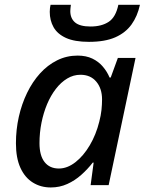

<svg xmlns="http://www.w3.org/2000/svg" viewBox="-20 -783 613 812"><path d="M194.8 9.8Q152.3 9.8 118.9 -11Q85.4 -31.7 66.4 -73.2Q47.4 -114.7 47.4 -177.2Q47.4 -234.9 59.6 -289.1Q71.8 -343.3 94.5 -390.1Q117.2 -437 149.2 -472.4Q181.2 -507.8 221.4 -527.8Q261.7 -547.9 308.1 -547.9Q344.2 -547.9 370.6 -535.2Q397 -522.5 415 -501.2Q433.1 -480 443.4 -455.1H448.2L478.5 -538.1H553.2L439.5 0H363.3L376 -95.2H372.1Q350.6 -67.4 323.7 -43.5Q296.9 -19.5 264.6 -4.9Q232.4 9.8 194.8 9.8ZM229 -70.3Q264.6 -70.3 298.8 -96.9Q333 -123.5 359.6 -168.5Q386.2 -213.4 399.9 -268.6Q406.7 -294.9 409.2 -317.9Q411.6 -340.8 411.6 -362.3Q411.6 -408.7 387.2 -437.7Q362.8 -466.8 320.3 -466.8Q290.5 -466.8 264.2 -450.9Q237.8 -435.1 216.3 -407.2Q194.8 -379.4 179.4 -343Q164.1 -306.6 155.5 -264.2Q147 -221.7 147 -177.7Q147 -125 168.5 -97.7Q189.9 -70.3 229 -70.3ZM356.4 -606Q295.4 -606 259 -622.6Q222.7 -639.2 206.5 -668Q190.4 -696.8 190.4 -732.9Q190.4 -740.7 191.4 -749.3Q192.4 -757.8 193.8 -762.7H279.8Q278.8 -754.9 278.1 -748.8Q277.3 -742.7 277.3 -736.3Q277.3 -705.1 297.6 -688Q317.9 -670.9 362.8 -670.9Q409.7 -670.9 439.7 -690.7Q469.7 -710.4 480.5 -762.7H571.8Q561.5 -714.8 536.4 -679.7Q511.2 -644.5 467.5 -625.2Q423.8 -606 356.4 -606Z"/></svg>

Font: Open Sans Medium
Style: Italic
Weight: 500
Italic angle: -12°
Designer: Monotype Design Team
Foundry: Monotype Imaging Inc.
Version: Version 3.000